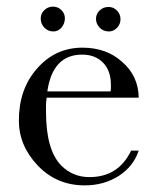

<svg xmlns="http://www.w3.org/2000/svg" viewBox="-20 -560 454 580"><path d="M140 -540Q155 -540 165.5 -529.5Q176 -519 176 -505Q176 -489 166 -477Q156 -465 141 -465Q125 -465 114 -476.5Q103 -488 103 -504Q103 -519 114 -529.5Q125 -540 140 -540ZM308 -539Q323 -539 333.5 -528Q344 -517 344 -502Q344 -487 333.5 -476Q323 -465 309 -465Q292 -465 281 -476.5Q270 -488 270 -503Q270 -518 281 -528.5Q292 -539 308 -539ZM121 -265 120 -256Q119 -251 119 -243Q119 -235 119 -222Q119 -107 165 -60Q200 -25 250 -25Q338 -25 376 -105H399Q383 -57 338.5 -28.5Q294 0 236 0Q151 0 94 -60Q37 -120 37 -196Q37 -291 92 -353Q147 -416 229 -416Q302 -416 349 -373Q398 -331 399 -265ZM314 -284Q315 -289 315 -294Q315 -299 315 -304Q315 -346 291.5 -370.5Q268 -395 228 -395Q139 -395 123 -284Z"/></svg>

Font: New Athena Unicode
Style: Regular
Weight: 400
Designer: J. Rusten 1997; rev. by R. Hancock 2001, 2002, rev. by D. Mastronarde 2002-2021
Foundry: GreekKeys New Athena Unicode
Version: Version 5.008